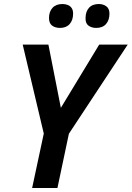

<svg xmlns="http://www.w3.org/2000/svg" viewBox="-20 -936 656 956"><path d="M140 0 198 -271 93 -714H221L283 -399L474 -714H616L323 -270L266 0ZM459 -797Q436 -797 420.5 -808.5Q405 -820 406 -846Q406 -878 423 -897Q440 -916 472 -916Q494 -916 509.5 -904.5Q525 -893 525 -868Q525 -836 508 -816.5Q491 -797 459 -797ZM279 -797Q255 -797 239.5 -808.5Q224 -820 224 -846Q224 -878 241.5 -897Q259 -916 291 -916Q306 -916 318 -911Q330 -906 337 -895.5Q344 -885 344 -868Q344 -836 327 -816.5Q310 -797 279 -797Z"/></svg>

Font: Noto Sans Display SemiBold
Style: Italic
Weight: 600
Italic angle: -12°
Designer: Monotype Design Team
Foundry: Monotype Imaging Inc.
Version: Version 2.003